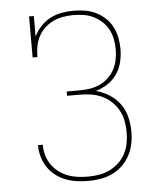

<svg xmlns="http://www.w3.org/2000/svg" viewBox="-53 -789 707 844"><g transform="rotate(-5 300.0 -367.5)"><path d="M303 8Q278 8 252.5 4.5Q227 1 203.5 -8Q180 -17 159.5 -32.5Q139 -48 125 -69Q111 -90 103.5 -114.5Q96 -139 96 -165Q96 -165 96 -166Q96 -167 96 -168H117Q117 -167 117 -166.5Q117 -166 117 -165Q117 -142 123.5 -120Q130 -98 143 -79.5Q156 -61 174.5 -47Q193 -33 214 -25Q235 -17 257.5 -14Q280 -11 303 -11Q327 -11 351.5 -15Q376 -19 398 -29.5Q420 -40 438.5 -57Q457 -74 468.5 -96Q480 -118 484.5 -142Q489 -166 489 -191Q489 -216 484.5 -240.5Q480 -265 468 -287Q456 -309 437.5 -326.5Q419 -344 396.5 -354.5Q374 -365 349.5 -369Q325 -373 300 -373H242V-392H300Q323 -392 345.5 -395.5Q368 -399 388.5 -408.5Q409 -418 426 -434Q443 -450 453.5 -470Q464 -490 468.5 -512.5Q473 -535 473 -558Q473 -581 468.5 -603.5Q464 -626 453.5 -646Q443 -666 426 -681.5Q409 -697 388.5 -707Q368 -717 345.5 -720.5Q323 -724 300 -724Q300 -724 300 -724Q300 -724 300 -724Q277 -724 254 -720Q231 -716 210.5 -706Q190 -696 173 -680Q156 -664 145.5 -643.5Q135 -623 131 -600Q127 -577 127 -554H106V-735H127V-644Q138 -668 156.5 -688Q175 -708 198.5 -720.5Q222 -733 248.5 -738Q275 -743 302 -743Q302 -743 302 -743Q302 -743 302 -743Q328 -743 353 -739Q378 -735 400.5 -724Q423 -713 442 -695.5Q461 -678 472.5 -655.5Q484 -633 489 -608Q494 -583 494 -558Q494 -529 487 -500Q480 -471 463.5 -447Q447 -423 422.5 -407Q398 -391 370 -383Q401 -375 429 -357.5Q457 -340 476 -313.5Q495 -287 502.5 -255Q510 -223 510 -191Q510 -163 504.5 -136.5Q499 -110 486 -86Q473 -62 453 -43Q433 -24 408.5 -12.5Q384 -1 357 3.5Q330 8 303 8Z"/></g></svg>

Font: Iosevka Slab Thin Extended
Style: Regular
Weight: 100
Width: 7
Monospace: yes
Designer: Belleve Invis
Foundry: Belleve Invis
Version: Version 11.1.1; ttfautohint (v1.8.3)